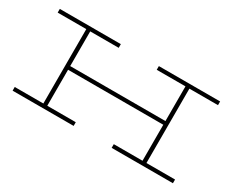

<svg xmlns="http://www.w3.org/2000/svg" viewBox="-99 -1041 1691 1395"><g transform="rotate(30 746.5 -343.0)"><path d="M1179 -655V-31H1419V0H905V-31H1146V-333H347V-31H586V0H74V-31H314V-655H74V-686H586V-655H347V-364H1146V-655H905V-686H1419V-655Z"/></g></svg>

Font: BioRhyme Expanded ExtraLight
Style: Regular
Weight: 275
Width: 7
Designer: Aoife Mooney
Foundry: Aoife Mooney Type
Version: Version 1.000